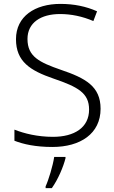

<svg xmlns="http://www.w3.org/2000/svg" viewBox="-20 -744 586 985"><path d="M496 -186C496 -301 419 -343 292 -386C183 -424 121 -453 121 -544C121 -628 190 -672 288 -672C345 -672 403 -660 459 -636L478 -686C422 -711 360 -724 290 -724C159 -724 62 -660 62 -543C62 -428 135 -382 254 -341C380 -298 437 -267 437 -182C437 -89 361 -42 252 -42C173 -42 104 -59 54 -79V-22C100 -4 163 10 249 10C392 10 496 -58 496 -186ZM316 68V61H258C252 104 229 180 214 212V221H246C278 176 305 112 316 68Z"/></svg>

Font: Noto Sans Bengali Light
Style: Regular
Weight: 300
Designer: Jelle Bosma - Monotype Design Team
Foundry: Monotype Imaging Inc.
Version: Version 2.003